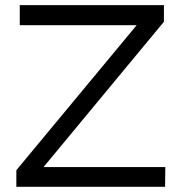

<svg xmlns="http://www.w3.org/2000/svg" viewBox="-20 -720 700 740"><path d="M43 0V-64L506.8 -623H56.2V-700.2H611.8V-636.2L147.9 -76.2H617.2L616.2 0Z"/></svg>

Font: Montserrat Light
Style: Regular
Weight: 300
Designer: Julieta Ulanovsky
Foundry: Julieta Ulanovsky
Version: Version 1.000;PS 002.000;hotconv 1.0.70;makeotf.lib2.5.58329